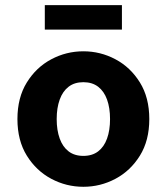

<svg xmlns="http://www.w3.org/2000/svg" viewBox="-20 -705 640 737"><path d="M300 12Q234.5 12 176.8 -18.7Q119 -49.5 83 -107.5Q46.9 -165.6 46.9 -247.9Q46.9 -330.4 83 -388.5Q119 -446.7 176.8 -477.4Q234.5 -508.1 300 -508.1Q365.5 -508.1 423.2 -477.4Q481 -446.7 517 -388.5Q553.1 -330.4 553.1 -247.9Q553.1 -165.6 517 -107.5Q481 -49.5 423.2 -18.7Q365.5 12 300 12ZM300 -106.6Q333.9 -106.6 356.7 -123.9Q379.4 -141.2 390.9 -173.1Q402.4 -205 402.4 -247.9Q402.4 -290.8 390.9 -322.8Q379.4 -354.7 356.7 -372.1Q333.9 -389.5 300 -389.5Q266.1 -389.5 243.4 -372.1Q220.7 -354.7 209.2 -322.8Q197.6 -290.8 197.6 -247.9Q197.6 -205 209.2 -173.1Q220.7 -141.2 243.4 -123.9Q266.1 -106.6 300 -106.6ZM152 -591.5V-685.4H448V-591.5Z"/></svg>

Font: Source Code Pro ExtraLight
Style: Regular
Weight: 200
Monospace: yes
Designer: Paul D. Hunt, Teo Tuominen
Foundry: Adobe
Version: Version 1.026;hotconv 1.1.0;makeotfexe 2.6.0